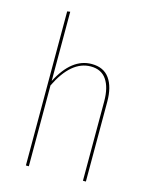

<svg xmlns="http://www.w3.org/2000/svg" viewBox="-111 -808 699 881"><g transform="rotate(15 238.0 -367.0)"><path d="M383 -379V0H369V-377Q369 -443 344 -479.5Q319 -516 269 -516Q176 -516 112 -384V0H98V-732L112 -734V-405Q175 -528 270 -528Q327 -528 355 -488.5Q383 -449 383 -379Z"/></g></svg>

Font: Fira Sans Compressed Hair
Style: Regular
Weight: 100
Width: 1
Designer: bBox Type GmbH & Carrois Corporate GbR & Edenspiekermann AG
Foundry: bBox Type GmbH & Carrois Corporate GbR & Edenspiekermann AG
Version: Version 4.301